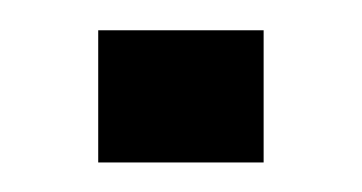

<svg xmlns="http://www.w3.org/2000/svg" viewBox="-20 -110 245 130"><path d="M46.5 0V-89.5H158.5V0Z"/></svg>

Font: Big Shoulders Stencil Display
Style: Regular
Weight: 400
Designer: Patric King
Foundry: XO Type Co
Version: Version 1.000